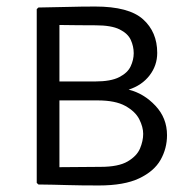

<svg xmlns="http://www.w3.org/2000/svg" viewBox="-20 -565 578 588"><path d="M97.5 -542Q144.5 -542.5 186.8 -543.8Q229 -545 271.5 -545Q374.5 -545 418 -506Q461.5 -467 461.5 -403Q461.5 -364.5 438 -334Q414.5 -303.5 374 -290.5Q420.5 -279 456 -241.2Q491.5 -203.5 491.5 -151Q491.5 -110.5 471.8 -75.5Q452 -40.5 406.2 -18.8Q360.5 3 282.5 3Q226.5 3 185.8 1.8Q145 0.5 97.5 0L92.5 -5V-537ZM273 -487.5Q251 -487.5 218.5 -487.8Q186 -488 162 -488.5V-315.5H271Q319.5 -315.5 345.2 -328.8Q371 -342 380.2 -362Q389.5 -382 389.5 -402Q389.5 -423 380.5 -442.8Q371.5 -462.5 346.2 -475Q321 -487.5 273 -487.5ZM162 -53Q193.5 -53 224.8 -53.5Q256 -54 288 -54Q342.5 -54 370.8 -70.5Q399 -87 408.8 -110.2Q418.5 -133.5 418.5 -155Q418.5 -176 406.5 -199.8Q394.5 -223.5 364 -240.5Q333.5 -257.5 279 -257.5H162Z"/></svg>

Font: Signika Negative SC Light
Style: Regular
Weight: 300
Designer: Anna Giedryś
Foundry: Anna Giedryś
Version: Version 2.000; ttfautohint (v1.8.3) -l 8 -r 50 -G 200 -x 9 -